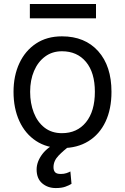

<svg xmlns="http://www.w3.org/2000/svg" viewBox="-20 -736 631 969"><path d="M292.6 11.4Q216.6 11.4 161.9 -24.7Q107.2 -60.7 77.8 -124.8Q48.3 -188.9 48.3 -272.7Q48.3 -353.7 77.8 -416.9Q107.2 -480.1 161.9 -516.3Q216.6 -552.6 292.6 -552.6Q408.7 -552.6 475.7 -477.6Q542.6 -402.7 542.6 -272.7Q542.6 -185.4 512.4 -121.6Q482.2 -57.9 426.1 -23.3Q370 11.4 292.6 11.4ZM292.6 -63.9Q369.3 -63.9 414.1 -119.3Q458.8 -174.7 458.8 -272.7Q458.8 -369.7 414.1 -423.5Q369.3 -477.3 292.6 -477.3Q243.6 -477.3 207.6 -450.6Q171.5 -424 151.8 -377.8Q132.1 -331.7 132.1 -272.7Q132.1 -214.5 150.6 -167.1Q169 -119.7 204.9 -91.8Q240.8 -63.9 292.6 -63.9ZM294 -29.8 332.4 0Q300.4 23.4 275.2 49.7Q250 76 250 108Q250 123.9 257.8 133Q265.6 142 286.9 142Q302.9 142 315.3 137.8Q327.8 133.5 335.2 129.3L340.9 191.8Q329.2 199.2 310.2 206.1Q291.2 213.1 261.4 213.1Q220.9 213.1 192.8 189.1Q164.8 165.1 164.8 119.3Q164.8 79.9 194.2 41Q223.7 2.1 294 -29.8ZM464.5 -715.9V-643.5H130.7V-715.9Z"/></svg>

Font: Inter UI
Style: Regular
Weight: 400
Designer: Rasmus Andersson
Foundry: rsms
Version: Version 2.2